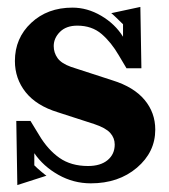

<svg xmlns="http://www.w3.org/2000/svg" viewBox="-20 -522 489 554"><path d="M203 -448Q171 -448 153 -430Q135 -412 135 -389Q135 -370 146 -354.5Q157 -339 185 -329L305 -290Q366 -271 397 -234Q428 -197 428 -148Q428 -83 375 -38Q322 7 242 7Q192 7 148.5 -17.5Q105 -42 79 -80V-45Q88 -36 100 -26Q112 -16 114 -15L30 12L27 -173H68L93 -132Q118 -90 151.5 -66.5Q185 -43 234 -43Q270 -43 290.5 -60Q311 -77 311 -105Q311 -124 298 -138.5Q285 -153 252 -164L147 -198Q85 -217 54 -256Q23 -295 23 -346Q23 -412 70 -456Q117 -500 189 -500Q232 -500 272 -476.5Q312 -453 335 -416V-452Q328 -459 315.5 -471Q303 -483 301 -484L385 -502L388 -325H345L323 -362Q301 -400 273 -424Q245 -448 203 -448Z"/></svg>

Font: Redaction
Style: Bold
Weight: 700
Designer: Jeremy Mickel / Forest Young
Foundry: MCKL
Version: Version 2.001; Redaction Bold